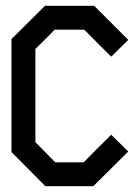

<svg xmlns="http://www.w3.org/2000/svg" viewBox="-20 -640 480 660"><path d="M302.7 -2 301.8 0H135.7Q135.7 -1 133.8 -2Q95.7 -40 20.5 -116.2H19.5V-505.9Q57.6 -543.9 134.8 -620.1H303.7L420.9 -502.9Q401.4 -483.4 362.3 -445.3Q331.1 -475.6 269.5 -538.1H168Q146.5 -515.6 101.6 -471.7V-151.4Q125 -127.9 169.9 -82H267.6Q298.8 -114.3 362.3 -176.8Q381.8 -157.2 420.9 -119.1Q381.8 -80.1 302.7 -2Z"/></svg>

Font: mr_KirucoupageG
Style: Regular
Weight: 400
Designer: Jan Henkel
Version: Version 1.00 May 25, 2020, initial release